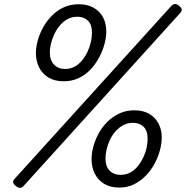

<svg xmlns="http://www.w3.org/2000/svg" viewBox="-20 -911 921 952"><path d="M296 -508Q251 -508 220.5 -526.5Q190 -545 174 -576.5Q158 -608 158 -648Q158 -678 167.5 -711.5Q177 -745 194.5 -776.5Q212 -808 238 -834Q264 -860 297 -875Q330 -890 370 -890Q414 -890 444.5 -872.5Q475 -855 491 -825Q507 -795 507 -755Q507 -726 498 -692.5Q489 -659 471.5 -626Q454 -593 428.5 -566Q403 -539 369.5 -523.5Q336 -508 296 -508ZM303 -569Q329 -569 350 -580.5Q371 -592 387 -611.5Q403 -631 414 -654.5Q425 -678 430.5 -702.5Q436 -727 436 -749Q436 -789 416 -808.5Q396 -828 364 -828Q337 -828 315.5 -816.5Q294 -805 277.5 -785.5Q261 -766 250 -743Q239 -720 233 -696Q227 -672 227 -652Q227 -612 248 -590.5Q269 -569 303 -569ZM98 10Q89 20 79.5 20.5Q70 21 58 11Q46 1 45 -7Q44 -15 54 -26L829 -881Q838 -890 847 -891Q856 -892 868 -882Q880 -872 881 -864Q882 -856 873 -846ZM571 19Q527 19 496.5 0.5Q466 -18 450 -50Q434 -82 434 -122Q434 -152 443 -185Q452 -218 469.5 -250Q487 -282 513 -307.5Q539 -333 572 -348.5Q605 -364 646 -364Q690 -364 720 -346.5Q750 -329 766 -298.5Q782 -268 782 -230Q782 -200 773 -166Q764 -132 746.5 -99.5Q729 -67 703.5 -40.5Q678 -14 645 2.5Q612 19 571 19ZM578 -44Q604 -44 625 -55Q646 -66 662 -85.5Q678 -105 689.5 -128.5Q701 -152 706.5 -176.5Q712 -201 712 -223Q712 -263 692 -282.5Q672 -302 640 -302Q613 -302 591.5 -290.5Q570 -279 553 -260Q536 -241 525 -217.5Q514 -194 508.5 -170Q503 -146 503 -125Q503 -86 523.5 -65Q544 -44 578 -44Z"/></svg>

Font: Playwrite DK Loopet Light
Style: Regular
Weight: 300
Version: Version 1.003